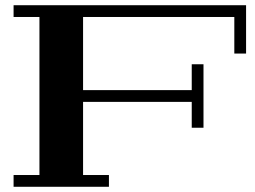

<svg xmlns="http://www.w3.org/2000/svg" viewBox="-20 -715 977 735"><path d="M922 -695V-510H877V-650H298V-370H714V-469H759V-226H714V-325H298V-45H397V0H32V-45H131V-650H32V-695Z"/></svg>

Font: Geostar Fill
Style: Regular
Weight: 400
Designer: Joe Prince
Foundry: Joe Prince
Version: Version 1.002